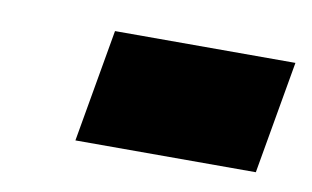

<svg xmlns="http://www.w3.org/2000/svg" viewBox="-34 -491 426 262"><g transform="rotate(10 179.0 -360.0)"><path d="M81.1 -281.2 108.4 -437.5H358.4L331.1 -281.2Z"/></g></svg>

Font: Signwood
Style: Italic
Weight: 400
Italic angle: -10°
Designer: GGBotNet
Foundry: GGBotNet
Version: 0.95